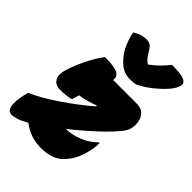

<svg xmlns="http://www.w3.org/2000/svg" viewBox="-266 -967 1105 1105"><g transform="rotate(45 286.0 -415.0)"><path d="M403 -625Q394 -623 379 -622Q364 -621 356 -621Q334 -621 311.5 -628.5Q289 -636 263 -660Q201 -718 179 -825Q200 -838 219.5 -844.5Q239 -851 263 -851Q285 -851 297.5 -840.5Q310 -830 323 -807Q331 -793 340.5 -780.5Q350 -768 367 -755H371Q405 -780 429 -805Q453 -830 469 -851H475Q525 -851 550.5 -845Q576 -839 584.5 -829Q593 -819 591 -807Q586 -777 554 -741Q524 -708 486.5 -678Q449 -648 403 -625ZM165 -610H171Q242 -610 269.5 -595.5Q297 -581 291 -550H480Q521 -550 540 -529.5Q559 -509 563.5 -481Q568 -453 562 -430L560 -422Q556 -405 532 -375.5Q508 -346 471 -309.5Q434 -273 389 -234Q344 -195 298 -158Q350 -159 401 -180.5Q452 -202 487 -238H493Q493 -219 490.5 -199.5Q488 -180 480 -151Q472 -117 455 -85Q438 -53 413 -28Q388 -2 353 9.5Q318 21 275 21Q229 21 190.5 7.5Q152 -6 121 -31Q84 -10 60.5 -2.5Q37 5 18 5Q2 5 -8 -8Q-18 -21 -18.5 -52.5Q-19 -84 -6 -139L-3 -152Q28 -164 71 -188.5Q114 -213 160.5 -244.5Q207 -276 251 -309.5Q295 -343 329 -373V-380Q266 -355 215 -349Q208 -327 202 -304Q182 -299 162 -296.5Q142 -294 114 -294Q77 -294 60.5 -320Q44 -346 56 -389Q66 -425 83 -465Q100 -505 121.5 -543.5Q143 -582 165 -610Z"/></g></svg>

Font: Recursive Sn Csl St XBk
Style: Italic
Weight: 1000
Italic angle: -15°
Version: Version 1.085;hotconv 1.1.0;makeotfexe 2.6.0; ttfautohint (v